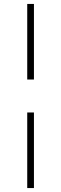

<svg xmlns="http://www.w3.org/2000/svg" viewBox="-20 -803 310 973"><path d="M152 -400H118V-783H152ZM152 150H118V-233H152Z"/></svg>

Font: Kreadon
Style: Regular
Weight: 400
Designer: kohakuno
Foundry: StudioGnu
Version: Version 1.000;Glyphs 3.1.2 (3151)